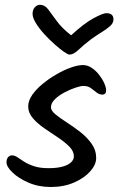

<svg xmlns="http://www.w3.org/2000/svg" viewBox="-20 -775 481 780"><path d="M411.8 -721.5Q441 -721.5 441 -696.3Q441 -681.3 426.9 -668.7Q412.7 -656.2 392 -643.6Q371.3 -631.1 349.3 -615.1Q320.3 -593.1 299.5 -573.1Q278.7 -553.2 262.3 -553.2Q256 -553.2 239.1 -565Q222.3 -576.8 200.8 -596Q179.3 -615.1 159.1 -637.3Q139 -659.4 125.7 -681.2Q112.3 -703.1 112.3 -719.1Q112.3 -734.6 121.1 -745Q129.8 -755.5 143 -755.5Q161.5 -755.5 175.5 -737.3Q189.5 -719.1 210 -690.4Q230.4 -661.8 268.8 -631.6Q324.3 -682.2 361.6 -701.8Q398.8 -721.5 411.8 -721.5ZM411.1 -408.2Q411.1 -390.7 395.3 -390.7Q383 -390.7 372 -399.6Q361 -408.5 349 -417.2Q337 -425.9 318.6 -425.9Q307.7 -425.9 286.5 -418.8Q265.2 -411.8 242.1 -399.6Q218.9 -387.4 203 -371.8Q187 -356.3 187 -338.7Q187 -325.4 205.5 -310.3Q223.9 -295.2 251.4 -277.6Q278.8 -259.9 306.3 -238.6Q333.7 -217.3 352.2 -191.1Q370.7 -164.9 370.7 -133.1Q370.7 -106.1 346.6 -78.9Q322.5 -51.7 280.8 -33.5Q239 -15.3 186 -15.3Q136.7 -15.3 95.9 -33Q55.1 -50.7 30.8 -74.2Q6.4 -97.7 6.4 -115.5Q6.4 -129.3 13 -136.6Q19.5 -143.8 28.7 -143.8Q39.7 -143.8 51.2 -135.9Q62.7 -127.9 78.6 -117.8Q94.4 -107.7 118.2 -99.8Q142.1 -91.8 177.2 -91.8Q212.3 -91.8 235.1 -98.4Q257.8 -104.9 269 -115.9Q280.2 -126.9 280.2 -139.5Q280.2 -161 261.3 -179.8Q242.5 -198.7 215 -216.8Q187.6 -235 159.9 -254Q132.3 -273 113.4 -294.9Q94.6 -316.7 94.6 -343.4Q94.6 -365.7 110.8 -389.3Q127.1 -412.8 153.4 -434.4Q179.6 -455.9 209.8 -473.3Q239.9 -490.7 268.3 -500.7Q296.7 -510.7 316.7 -510.7Q335.4 -510.7 352.5 -499.4Q369.5 -488 382.6 -471.2Q395.7 -454.5 403.4 -437.2Q411.1 -420 411.1 -408.2Z"/></svg>

Font: Kalam Variable Light
Style: Regular
Weight: 300
Designer: Lipi Raval, Jonny Pinhorn
Foundry: Indian Type Foundry
Version: Version 3.000